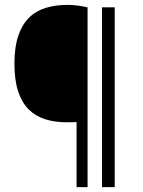

<svg xmlns="http://www.w3.org/2000/svg" viewBox="-20 -765 583 785"><path d="M338 0H293V-266Q285 -265 273 -265Q261 -265 253 -265Q204 -265 164.5 -277.5Q125 -290 97 -318Q69 -346 54 -392Q39 -438 39 -505Q39 -572 54.5 -618Q70 -664 98 -692Q126 -720 166 -732.5Q206 -745 256 -745Q277 -745 296 -742.5Q315 -740 338 -735ZM449 0H397V-735H449Z"/></svg>

Font: Encode Sans Narrow
Style: Light
Weight: 300
Designer: Pablo Impallari, Andres Torresi
Foundry: Pablo Impallari, Andres Torresi
Version: Version 1.000; ttfautohint (v1.00) -l 8 -r 50 -G 200 -x 14 -